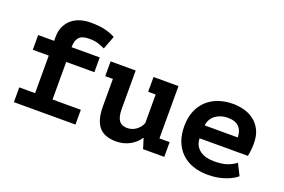

<svg xmlns="http://www.w3.org/2000/svg" viewBox="-95 -1020 1990 1345"><g transform="rotate(20 900.0 -347.0)"><path d="M71 0V-110H189V-390H70V-500H189V-528Q189 -575 205.5 -609Q222 -643 249 -665Q276 -687 311.5 -697.5Q347 -708 385 -708Q454 -708 498.5 -696.5Q543 -685 572 -668L534 -569Q511 -580 484.5 -589Q458 -598 416 -598Q362 -598 340.5 -573.5Q319 -549 319 -500H529V-390H319V-110H530V0Z M930 -500H1116V-152Q1116 -131 1116 -110H1192V0H1034L1011 -74H1007Q984 -36 938 -11Q892 14 836 14Q798 14 766.5 4Q735 -6 713 -29Q691 -52 679 -91Q667 -130 667 -189V-390H610V-500H797V-216Q797 -155 816.5 -128Q836 -101 878 -101Q915 -101 944.5 -123Q974 -145 986 -177V-390H930Z M1734 -53Q1721 -41 1700.5 -29.5Q1680 -18 1652.5 -8Q1625 2 1592 8Q1559 14 1522 14Q1458 14 1407.5 -4Q1357 -22 1322 -56.5Q1287 -91 1268.5 -139.5Q1250 -188 1250 -250Q1250 -316 1271 -365.5Q1292 -415 1328.5 -448Q1365 -481 1414 -497.5Q1463 -514 1520 -514Q1558 -514 1598.5 -504Q1639 -494 1673 -469.5Q1707 -445 1728.5 -404Q1750 -363 1750 -300Q1750 -257 1740 -207H1380Q1381 -175 1393.5 -153Q1406 -131 1426.5 -117Q1447 -103 1473.5 -96.5Q1500 -90 1530 -90Q1590 -90 1628.5 -104Q1667 -118 1691 -138ZM1518 -410Q1492 -410 1469 -403Q1446 -396 1427.5 -382.5Q1409 -369 1397 -349Q1385 -329 1383 -304H1629Q1629 -353 1601.5 -381.5Q1574 -410 1518 -410Z"/></g></svg>

Font: PT Mono
Style: Bold
Weight: 700
Monospace: yes
Designer: A.Korolkova, I.Chaeva
Foundry: ParaType Ltd
Version: Version 1.000 OFL